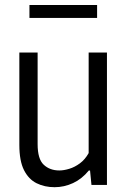

<svg xmlns="http://www.w3.org/2000/svg" viewBox="-20 -758 522 787"><path d="M203.7 9.3Q163 9.3 130.3 -6.8Q97.6 -22.8 78.4 -60.6Q59.3 -98.5 59.3 -164V-542.6H134.2V-167.2Q134.2 -106 159.3 -82.7Q184.3 -59.3 223.2 -59.3Q241.5 -59.3 263.9 -66.1Q286.3 -72.8 307.5 -88.5Q328.7 -104.1 343.4 -130.5V-542.6H418.4V0H354.9L349.1 -59H344Q315.9 -24.5 279.5 -7.6Q243 9.3 203.7 9.3ZM100.7 -684.4V-737.6H378V-684.4Z"/></svg>

Font: Encode Sans Condensed Thin
Style: Regular
Weight: 100
Width: 3
Designer: Multiple Designers
Foundry: Impallari Type
Version: Version 3.002